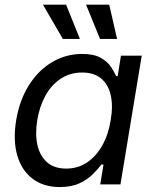

<svg xmlns="http://www.w3.org/2000/svg" viewBox="-20 -775 645 807"><path d="M231.4 11.2Q163.6 11.2 117.4 -23.4Q71.3 -58.1 52.7 -121.3Q34.2 -184.6 47.9 -269.5Q62.5 -355.5 102.1 -417.7Q141.6 -480 199.5 -514.2Q257.3 -548.3 325.2 -548.3Q374.5 -548.3 403.1 -532.2Q431.6 -516.1 446 -494.4Q460.4 -472.7 468.3 -455.1H474.6L488.3 -541H575.7L486.3 0H401.4L415 -83.5H406.2Q392.1 -64.9 369.9 -42.7Q347.7 -20.5 314 -4.6Q280.3 11.2 231.4 11.2ZM258.3 -66.4Q307.6 -66.4 346.2 -92.5Q384.8 -118.7 410.4 -164.6Q436 -210.4 445.3 -270.5Q455.6 -330.6 445.3 -375.5Q435.1 -420.4 404.8 -445.3Q374.5 -470.2 325.2 -470.2Q274.4 -470.2 235.1 -444.1Q195.8 -418 170.9 -372.8Q146 -327.6 136.7 -270.5Q127 -212.4 137.2 -166Q147.5 -119.6 177.7 -93Q208 -66.4 258.3 -66.4ZM400.4 -611.3 341.8 -755.4H439L472.2 -611.3ZM244.1 -611.3 160.6 -755.4H257.8L315.9 -611.3Z"/></svg>

Font: Inter 17pt
Style: Italic
Weight: 400
Italic angle: -9.3988°
Version: Version 4.001;git-66647c0bb